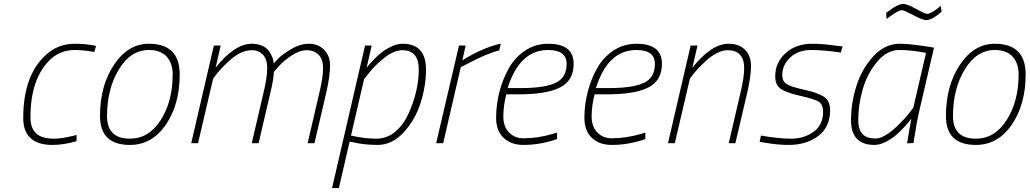

<svg xmlns="http://www.w3.org/2000/svg" viewBox="-20 -733 5271 983"><path d="M363 -509Q411 -509 456 -501L472 -498L463 -467Q406 -477 363 -477Q288 -477 235 -426Q136 -329 136 -132Q136 -78 164.5 -50.5Q193 -23 257 -23Q294 -23 352 -37L372 -42V-10Q305 9 249 9Q99 9 99 -129Q99 -347 215 -452Q277 -509 363 -509Z M742 -509Q900 -509 900 -352Q900 -198 829 -94.5Q758 9 645 9Q492 9 492 -139Q492 -295 564 -402Q636 -509 742 -509ZM645 -23Q742 -23 803 -118.5Q864 -214 864 -352Q864 -409 833.5 -443Q803 -477 742 -477Q649 -477 588.5 -377.5Q528 -278 528 -139Q528 -23 645 -23Z M1084 -387Q1182 -509 1269 -509Q1300 -509 1322.5 -498.5Q1345 -488 1356 -473Q1378 -441 1380 -418L1381 -408Q1391 -419 1407.5 -436Q1424 -453 1470 -481Q1516 -509 1562.5 -509Q1609 -509 1639.5 -478Q1670 -447 1670 -396.5Q1670 -346 1650 -257L1590 0H1555L1615 -258Q1634 -336 1634 -383Q1634 -430 1611 -453Q1588 -476 1550.5 -476Q1513 -476 1471.5 -448Q1430 -420 1406 -392L1382 -365Q1381 -327 1364 -257L1304 0H1269L1329 -258Q1348 -336 1348 -383.5Q1348 -431 1325.5 -453.5Q1303 -476 1270.5 -476Q1238 -476 1209 -461Q1180 -446 1156 -424Q1107 -379 1082 -345L1071 -330L994 0H959L1075 -500H1110Z M2041 -509Q2161 -509 2161 -377Q2161 -293 2133.5 -206.5Q2106 -120 2047 -55.5Q1988 9 1913 9Q1847 9 1790 -4L1770 -8L1715 230H1680L1849 -500H1883L1857 -386Q1861 -391 1867.5 -399.5Q1874 -408 1894.5 -429Q1915 -450 1935.5 -466Q1956 -482 1985.5 -495.5Q2015 -509 2041 -509ZM2124 -377Q2124 -476 2040 -476Q1998 -476 1950.5 -439Q1903 -402 1874 -365L1844 -328L1777 -39Q1847 -23 1904.5 -23Q1962 -23 2004 -59Q2046 -95 2071 -150Q2124 -267 2124 -377Z M2213 0 2330 -500H2364L2347 -424Q2447 -487 2544 -510L2536 -475Q2472 -459 2372 -406L2339 -389L2249 0Z M2659 -25Q2733 -25 2808 -47L2832 -54V-21Q2746 9 2660 9Q2596 9 2558 -27.5Q2520 -64 2520 -130Q2520 -196 2536.5 -261Q2553 -326 2584.5 -382.5Q2616 -439 2668.5 -474Q2721 -509 2787 -509Q2917 -509 2917 -406Q2917 -321 2848 -285.5Q2779 -250 2635 -250H2572Q2557 -190 2557 -137Q2557 -84 2586.5 -54.5Q2616 -25 2659 -25ZM2644 -282Q2767 -282 2824 -308.5Q2881 -335 2881 -406Q2881 -477 2786 -477Q2640 -477 2579 -282Z M3111 -25Q3185 -25 3260 -47L3284 -54V-21Q3198 9 3112 9Q3048 9 3010 -27.5Q2972 -64 2972 -130Q2972 -196 2988.5 -261Q3005 -326 3036.5 -382.5Q3068 -439 3120.5 -474Q3173 -509 3239 -509Q3369 -509 3369 -406Q3369 -321 3300 -285.5Q3231 -250 3087 -250H3024Q3009 -190 3009 -137Q3009 -84 3038.5 -54.5Q3068 -25 3111 -25ZM3096 -282Q3219 -282 3276 -308.5Q3333 -335 3333 -406Q3333 -477 3238 -477Q3092 -477 3031 -282Z M3525 -387Q3623 -509 3710 -509Q3764 -509 3794.5 -478Q3825 -447 3825 -395.5Q3825 -344 3806 -260L3745 0H3711L3771 -258Q3790 -336 3790 -384Q3790 -476 3704 -476Q3679 -476 3650 -461Q3621 -446 3597 -424Q3548 -379 3523 -345L3512 -330L3435 0H3400L3516 -500H3551Z M4285 -464Q4196 -477 4131.5 -477Q4067 -477 4026 -439Q3985 -401 3985 -348Q3985 -318 4006 -303.5Q4027 -289 4097.5 -273.5Q4168 -258 4199 -237.5Q4230 -217 4230 -168Q4230 -83 4169.5 -37Q4109 9 4018 9Q3961 9 3892 -3L3869 -7L3876 -39Q3966 -23 4031 -23Q4096 -23 4145 -58Q4194 -93 4194 -161Q4194 -199 4170.5 -213Q4147 -227 4077 -242.5Q4007 -258 3978 -277.5Q3949 -297 3949 -342Q3949 -413 4002 -461Q4055 -509 4139 -509Q4194 -509 4269 -498L4294 -495Z M4457 9Q4337 9 4337 -118Q4337 -206 4365 -294Q4393 -382 4452 -445.5Q4511 -509 4587 -509Q4638 -509 4731 -494L4762 -489L4686 -163Q4675 -117 4661 -28L4657 -1L4624 1Q4641 -103 4646 -126Q4642 -121 4635 -111.5Q4628 -102 4606.5 -79Q4585 -56 4563.5 -38Q4542 -20 4512.5 -5.5Q4483 9 4457 9ZM4721 -462Q4648 -477 4584.5 -477Q4521 -477 4470.5 -416.5Q4420 -356 4397 -276Q4374 -196 4374 -118Q4374 -71 4395 -47.5Q4416 -24 4464 -24Q4518 -24 4611 -126Q4632 -149 4644 -166L4656 -182ZM4722 -630Q4704 -630 4656 -655.5Q4608 -681 4598 -681Q4580 -681 4534 -647L4519 -636L4517 -667Q4575 -713 4605 -713Q4624 -713 4670 -687.5Q4716 -662 4726 -662Q4745 -662 4783 -692L4796 -703L4801 -673Q4751 -630 4722 -630Z M5073 -509Q5231 -509 5231 -352Q5231 -198 5160 -94.5Q5089 9 4976 9Q4823 9 4823 -139Q4823 -295 4895 -402Q4967 -509 5073 -509ZM4976 -23Q5073 -23 5134 -118.5Q5195 -214 5195 -352Q5195 -409 5164.5 -443Q5134 -477 5073 -477Q4980 -477 4919.5 -377.5Q4859 -278 4859 -139Q4859 -23 4976 -23Z"/></svg>

Font: Titillium Web ExtraLight
Style: Italic
Weight: 275
Italic angle: -13°
Version: Version 1.002;PS 57.000;hotconv 1.0.70;makeotf.lib2.5.55311